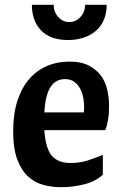

<svg xmlns="http://www.w3.org/2000/svg" viewBox="-20 -769 506 801"><path d="M165 -226Q170 -150 196 -119.5Q222 -89 275 -89Q315 -89 350.5 -101Q386 -113 409 -123V-40Q377 -11 329 0.5Q281 12 236 12Q199 12 163 3Q127 -6 98.5 -31.5Q70 -57 52.5 -102.5Q35 -148 35 -222Q35 -295 53 -349.5Q71 -404 102.5 -440Q134 -476 176.5 -494Q219 -512 269 -512Q320 -512 352.5 -494.5Q385 -477 403.5 -450Q422 -423 428.5 -390Q435 -357 435 -326Q435 -294 430.5 -268Q426 -242 419 -226ZM251 -439Q212 -439 190.5 -405.5Q169 -372 165 -300H330Q330 -304 330.5 -310Q331 -316 331 -321Q331 -337 328 -357.5Q325 -378 316 -396Q307 -414 291.5 -426.5Q276 -439 251 -439ZM425 -749Q425 -713 413 -685.5Q401 -658 379 -639.5Q357 -621 327.5 -611.5Q298 -602 264 -602Q190 -602 151.5 -642Q113 -682 113 -749H204Q204 -719 223 -698Q242 -677 269 -677Q296 -677 315.5 -698Q335 -719 335 -749Z"/></svg>

Font: Cantora One
Style: Regular
Weight: 400
Designer: Pablo Impallari, Rodrigo Fuenzalida
Foundry: Pablo Impallari
Version: Version 1.002; ttfautohint (v0.8) -G 200 -r 50